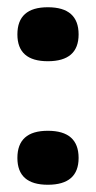

<svg xmlns="http://www.w3.org/2000/svg" viewBox="-20 -521 266 530"><path d="M112 -11Q28 -11 28 -85Q28 -160 112 -160Q197 -160 197 -85Q197 -11 112 -11ZM112 -352Q28 -352 28 -426Q28 -501 112 -501Q197 -501 197 -426Q197 -352 112 -352Z"/></svg>

Font: Bricolage Grotesque 10pt SemiBold
Style: Regular
Weight: 600
Designer: Mathieu Triay
Foundry: Atelier Triay
Version: Version 1.000; ttfautohint (v1.8.4.7-5d5b);gftools[0.9.29]